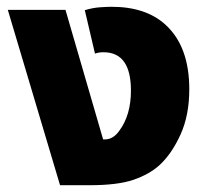

<svg xmlns="http://www.w3.org/2000/svg" viewBox="-20 -546 614 566"><path d="M157 0H244Q327 0 373.5 -16Q420 -32 450 -59Q486 -92 512 -149Q538 -206 538 -283Q538 -409 468 -473Q410 -526 309 -526Q296 -526 274.5 -524.5Q253 -523 230 -516L260 -388Q271 -392 285 -392Q366 -392 366 -279Q366 -207 332 -161Q314 -135 289 -135H284L173 -517H3Z"/></svg>

Font: Noto Sans Thai UI Extra
Style: Regular
Weight: 800
Designer: Monotype Design Team
Foundry: Monotype Imaging Inc.
Version: Version 1.901